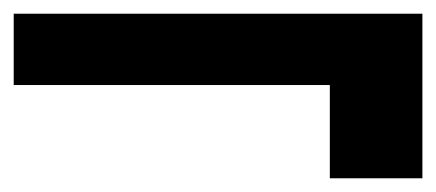

<svg xmlns="http://www.w3.org/2000/svg" viewBox="-28 -458 636 280"><path d="M453 -198V-334H-8V-438H588V-198Z"/></svg>

Font: DM Sans 16pt
Style: Bold
Weight: 700
Version: Version 4.004;gftools[0.9.30]